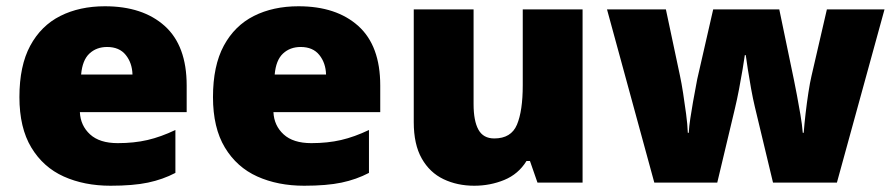

<svg xmlns="http://www.w3.org/2000/svg" viewBox="-20 -583 2856 613"><path d="M315 -563Q436 -563 506 -500Q576 -437 576 -310V-225H235Q237 -182 267.5 -154Q298 -126 356 -126Q408 -126 451 -136Q494 -146 540 -168V-31Q500 -10 452.5 0Q405 10 333 10Q249 10 183.5 -19.5Q118 -49 80 -112Q42 -175 42 -273Q42 -373 76.5 -437Q111 -501 172.5 -532Q234 -563 315 -563ZM322 -433Q288 -433 265.5 -412Q243 -391 239 -345H403Q402 -382 381.5 -407.5Q361 -433 322 -433Z M933 -563Q1054 -563 1124 -500Q1194 -437 1194 -310V-225H853Q855 -182 885.5 -154Q916 -126 974 -126Q1026 -126 1069 -136Q1112 -146 1158 -168V-31Q1118 -10 1070.5 0Q1023 10 951 10Q867 10 801.5 -19.5Q736 -49 698 -112Q660 -175 660 -273Q660 -373 694.5 -437Q729 -501 790.5 -532Q852 -563 933 -563ZM940 -433Q906 -433 883.5 -412Q861 -391 857 -345H1021Q1020 -382 999.5 -407.5Q979 -433 940 -433Z M1840 -553V0H1696L1672 -69H1661Q1635 -27 1590 -8.5Q1545 10 1494 10Q1440 10 1396 -11Q1352 -32 1326.5 -77Q1301 -122 1301 -193V-553H1492V-251Q1492 -197 1507.5 -169Q1523 -141 1558 -141Q1612 -141 1630.5 -185Q1649 -229 1649 -311V-553Z M2390 -242Q2384 -267 2378 -300Q2372 -333 2367.5 -362.5Q2363 -392 2361 -407H2358Q2356 -392 2351 -362Q2346 -332 2339.5 -298Q2333 -264 2326 -235L2270 0H2069L1918 -553H2106L2151 -341Q2156 -318 2161 -285.5Q2166 -253 2170.5 -219.5Q2175 -186 2176 -159H2179Q2180 -179 2184 -205Q2188 -231 2192.5 -257Q2197 -283 2201 -303Q2205 -323 2206 -330L2257 -553H2468L2515 -327Q2519 -308 2524.5 -278.5Q2530 -249 2535.5 -217Q2541 -185 2543 -159H2546Q2548 -186 2552 -220.5Q2556 -255 2561 -287.5Q2566 -320 2571 -341L2620 -553H2804L2652 0H2448Z"/></svg>

Font: Noto Sans Cherokee Black
Style: Regular
Weight: 900
Designer: Monotype Design Team
Foundry: Monotype Imaging Inc.
Version: Version 2.001; ttfautohint (v1.8.4.7-5d5b)